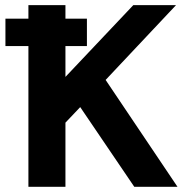

<svg xmlns="http://www.w3.org/2000/svg" viewBox="-20 -722 717 742"><path d="M1 -543.9V-649.9H89.8V-702.1H232.9V-649.9H315.9V-543.9H232.9V-424.8L495.1 -702.1H660.2L388.2 -413.1L666 0H499L290 -308.1L232.9 -248V0H89.8V-543.9Z"/></svg>

Font: LT Superior
Style: Bold
Weight: 400
Designer: Daniel Lyons
Foundry: LyonsType
Version: Version 1.000